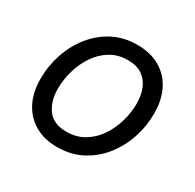

<svg xmlns="http://www.w3.org/2000/svg" viewBox="-128 -686 846 835"><g transform="rotate(30 295.5 -268.0)"><path d="M253.9 11.7Q188.5 11.7 141.4 -15.9Q94.2 -43.5 68.8 -93.3Q43.5 -143.1 43.5 -210Q43.5 -274.4 63.7 -335Q84 -395.5 122.1 -443.6Q160.2 -491.7 214.1 -520Q268.1 -548.3 335.9 -548.3Q401.4 -548.3 449 -521Q496.6 -493.7 522 -443.6Q547.4 -393.6 547.4 -326.2Q547.4 -260.7 526.9 -200.2Q506.3 -139.6 467.8 -91.8Q429.2 -43.9 375.2 -16.1Q321.3 11.7 253.9 11.7ZM255.9 -66.4Q306.2 -66.4 344.2 -89.6Q382.3 -112.8 408 -150.6Q433.6 -188.5 446.8 -234.1Q460 -279.8 460 -324.7Q460 -366.7 446.5 -399.4Q433.1 -432.1 405.3 -451.2Q377.4 -470.2 333.5 -470.2Q284.2 -470.2 246.3 -447.3Q208.5 -424.3 182.6 -386Q156.7 -347.7 143.6 -301.8Q130.4 -255.9 130.4 -210.4Q130.4 -148.4 160.4 -107.4Q190.4 -66.4 255.9 -66.4Z"/></g></svg>

Font: Inter 17pt
Style: Italic
Weight: 400
Italic angle: -9.3988°
Version: Version 4.001;git-66647c0bb